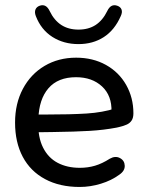

<svg xmlns="http://www.w3.org/2000/svg" viewBox="-20 -722 584 751"><path d="M38.9 -242.5Q38.9 -316.9 69.5 -374.5Q100.1 -432.1 154.4 -464.3Q208.7 -496.4 277.8 -496.4Q343.3 -496.4 394.3 -468.1Q445.3 -439.7 473.6 -389.7Q501.8 -339.7 501.8 -278.8Q501.8 -261.4 495.1 -251Q488.4 -240.7 476.6 -235.1Q464.7 -229.5 445.6 -225L435.3 -222.7Q386.7 -213.5 330.8 -210.1Q274.8 -206.7 184.6 -205.5Q148.7 -205.5 111.9 -204.5L113.5 -274H156.3Q256.8 -274 319.1 -278Q381.4 -282 432.4 -298.3L416.1 -285Q418 -347.7 379.1 -383.9Q340.2 -420 277.4 -420Q206.9 -420 169.6 -376.9Q132.3 -333.7 130.1 -256.6L129.7 -244.1Q128.2 -184.6 148.5 -144.6Q168.7 -104.5 205.6 -85.1Q242.6 -65.6 292.2 -65.6Q323.8 -65.6 351.8 -73.9Q379.7 -82.2 409.6 -101.3Q431 -113.4 449.1 -103.8Q467.2 -94.2 467.9 -73.9Q468.7 -53.6 446.6 -38.6Q415.9 -16 374.6 -3.4Q333.3 9.3 291.7 9.3Q213.4 9.3 156.3 -21.4Q99.1 -52 69 -108.6Q38.9 -165.3 38.9 -242.5ZM120.2 -658.9Q114.4 -673.9 118.7 -684.7Q123.1 -695.4 135.5 -699.7Q147.9 -703.9 157.5 -698.8Q167.2 -693.8 174.3 -678.8Q191.7 -642.7 219.7 -624.4Q247.7 -606.2 286.9 -606.2Q326.1 -606.2 353.9 -624.2Q381.7 -642.3 399.5 -678.8Q406.6 -693.8 416.3 -698.8Q425.9 -703.9 438.3 -699.7Q451.3 -695.4 455.4 -684.7Q459.4 -673.9 452.3 -658.9Q428.2 -604.1 385.8 -576.8Q343.4 -549.5 286.9 -549.5Q229.1 -549.5 184.9 -577.6Q140.7 -605.8 120.2 -658.9Z"/></svg>

Font: SN Pro Thin
Style: Regular
Weight: 200
Designer: Tobias Whetton
Foundry: Supernotes
Version: Version 1.003;Glyphs 3.3 (3324)